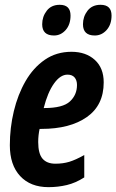

<svg xmlns="http://www.w3.org/2000/svg" viewBox="-20 -770 485 800"><path d="M182.1 9.8Q106.9 9.8 64 -36.4Q21 -82.5 21 -165Q21 -237.3 37.6 -306.6Q54.2 -376 86.4 -431.9Q118.7 -487.8 166.7 -521Q214.8 -554.2 277.8 -554.2Q337.9 -554.2 375 -520.5Q412.1 -486.8 412.1 -426.8Q412.1 -331.5 341.8 -282.2Q271.5 -232.9 152.8 -232.9H145Q139.2 -206.1 139.2 -178.2Q139.2 -129.9 157.2 -108.9Q175.3 -87.9 210.9 -87.9Q242.7 -87.9 269 -95.9Q295.4 -104 331.1 -124V-30.8Q295.4 -7.8 258.5 1Q221.7 9.8 182.1 9.8ZM162.1 -319.8H165Q241.7 -319.8 271.2 -347.2Q300.8 -374.5 300.8 -416Q300.8 -435.5 290.8 -447.3Q280.8 -459 261.2 -459Q231.4 -459 205.1 -422.1Q178.7 -385.3 162.1 -319.8ZM375 -622.1Q325.7 -622.1 325.7 -668.9Q325.7 -700.7 344.7 -725.3Q363.8 -750 398.9 -750Q444.8 -750 444.8 -705.1Q444.8 -668 424.3 -645Q403.8 -622.1 375 -622.1ZM205.1 -622.1Q155.8 -622.1 155.8 -668.9Q155.8 -700.7 174.8 -725.3Q193.8 -750 229 -750Q273.9 -750 273.9 -705.1Q273.9 -668 253.7 -645Q233.4 -622.1 205.1 -622.1Z"/></svg>

Font: Open Sans Condensed
Style: Bold Italic
Weight: 700
Width: 3
Italic angle: -12°
Designer: Monotype Design Team
Foundry: Monotype Imaging Inc.
Version: Version 3.003; ttfautohint (v1.8.4)